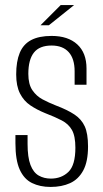

<svg xmlns="http://www.w3.org/2000/svg" viewBox="-20 -733 409 759"><path d="M180 6Q138 6 106.5 -9.5Q75 -25 58 -62.5Q41 -100 41 -167V-199Q53 -199 65.5 -199Q78 -199 89 -199V-164Q89 -111 100.5 -81Q112 -51 133 -39Q154 -27 181 -27Q223 -27 250.5 -53.5Q278 -80 278 -149Q278 -195 264.5 -219Q251 -243 224 -257Q197 -271 158 -286Q126 -299 100 -316.5Q74 -334 59 -363.5Q44 -393 44 -439Q44 -490 58 -524Q72 -558 103 -574.5Q134 -591 184 -591Q249 -591 285.5 -557.5Q322 -524 322 -462V-398Q310 -398 298.5 -398Q287 -398 275 -398V-451Q275 -501 251.5 -527Q228 -553 184 -553Q136 -553 114 -525Q92 -497 92 -441Q92 -400 108 -376.5Q124 -353 148.5 -340Q173 -327 201 -316Q246 -299 274 -280.5Q302 -262 315 -233.5Q328 -205 328 -154Q328 -94 309 -59Q290 -24 257 -9Q224 6 180 6ZM140 -633 220 -713H273L173 -633Z"/></svg>

Font: Alumni Sans Light
Style: Regular
Weight: 300
Version: Version 1.018